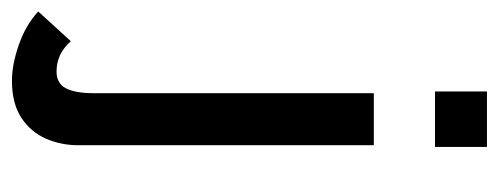

<svg xmlns="http://www.w3.org/2000/svg" viewBox="-306 -386 852 328"><g transform="rotate(90 120.0 -222.0)"><path d="M204.1 70.3V-434.6H115.2V43.9Q115.2 75.2 106.9 91.3Q98.6 107.4 78.1 107.4Q47.9 107.4 26.4 83L-24.4 138.7Q-1 160.2 32.7 171.9Q66.4 183.6 93.8 183.6Q132.8 183.6 157.2 167.5Q181.6 151.4 192.9 125.5Q204.1 99.6 204.1 70.3ZM207 -627.9H112.3V-539.1H207Z"/></g></svg>

Font: Namkio Khamti Book
Style: Regular
Weight: 500
Designer: Debbi Hosken
Foundry: SIL International
Version: Version 3.917